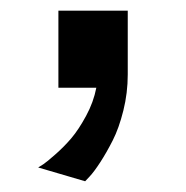

<svg xmlns="http://www.w3.org/2000/svg" viewBox="-20 -165 350 361"><path d="M220.2 -145V-24.9Q220.2 9.8 211.9 43Q203.6 76.2 191.9 99.1Q180.2 122.1 168.5 140.1Q156.7 158.2 148.4 167L140.1 175.8L51.8 149.9Q55.2 147.9 61.5 143.8Q67.9 139.6 84.2 125.2Q100.6 110.8 114.3 94.7Q127.9 78.6 141.8 53Q155.8 27.3 161.1 0H89.8V-145Z"/></svg>

Font: Sporting Grotesque
Style: Regular
Weight: 400
Designer: Lucas LE BIHAN
Foundry: Lucas LE BIHAN
Version: Version 2.001;PS 2.1;hotconv 1.0.88;makeotf.lib2.5.647800